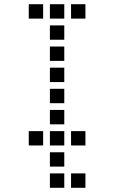

<svg xmlns="http://www.w3.org/2000/svg" viewBox="-20 -704 640 908"><path d="M117 -684Q116 -684 116 -684Q116 -684 116 -683V-617Q116 -616 116 -616Q116 -616 117 -616H183Q184 -616 184 -616Q184 -616 184 -617V-683Q184 -684 184 -684Q184 -684 183 -684ZM217 -684Q216 -684 216 -684Q216 -684 216 -683V-617Q216 -616 216 -616Q216 -616 217 -616H283Q284 -616 284 -616Q284 -616 284 -617V-683Q284 -684 284 -684Q284 -684 283 -684ZM317 -684Q316 -684 316 -684Q316 -684 316 -683V-617Q316 -616 316 -616Q316 -616 317 -616H383Q384 -616 384 -616Q384 -616 384 -617V-683Q384 -684 384 -684Q384 -684 383 -684ZM217 -584Q216 -584 216 -584Q216 -584 216 -583V-517Q216 -516 216 -516Q216 -516 217 -516H283Q284 -516 284 -516Q284 -516 284 -517V-583Q284 -584 284 -584Q284 -584 283 -584ZM217 -484Q216 -484 216 -484Q216 -484 216 -483V-417Q216 -416 216 -416Q216 -416 217 -416H283Q284 -416 284 -416Q284 -416 284 -417V-483Q284 -484 284 -484Q284 -484 283 -484ZM217 -384Q216 -384 216 -384Q216 -384 216 -383V-317Q216 -316 216 -316Q216 -316 217 -316H283Q284 -316 284 -316Q284 -316 284 -317V-383Q284 -384 284 -384Q284 -384 283 -384ZM217 -284Q216 -284 216 -284Q216 -284 216 -283V-217Q216 -216 216 -216Q216 -216 217 -216H283Q284 -216 284 -216Q284 -216 284 -217V-283Q284 -284 284 -284Q284 -284 283 -284ZM217 -184Q216 -184 216 -184Q216 -184 216 -183V-117Q216 -116 216 -116Q216 -116 217 -116H283Q284 -116 284 -116Q284 -116 284 -117V-183Q284 -184 284 -184Q284 -184 283 -184ZM117 -84Q116 -84 116 -84Q116 -84 116 -83V-17Q116 -16 116 -16Q116 -16 117 -16H183Q184 -16 184 -16Q184 -16 184 -17V-83Q184 -84 184 -84Q184 -84 183 -84ZM217 -84Q216 -84 216 -84Q216 -84 216 -83V-17Q216 -16 216 -16Q216 -16 217 -16H283Q284 -16 284 -16Q284 -16 284 -17V-83Q284 -84 284 -84Q284 -84 283 -84ZM317 -84Q316 -84 316 -84Q316 -84 316 -83V-17Q316 -16 316 -16Q316 -16 317 -16H383Q384 -16 384 -16Q384 -16 384 -17V-83Q384 -84 384 -84Q384 -84 383 -84ZM217 16Q216 16 216 16Q216 16 216 17V83Q216 84 216 84Q216 84 217 84H283Q284 84 284 84Q284 84 284 83V17Q284 16 284 16Q284 16 283 16ZM217 116Q216 116 216 116Q216 116 216 117V183Q216 184 216 184Q216 184 217 184H283Q284 184 284 184Q284 184 284 183V117Q284 116 284 116Q284 116 283 116ZM317 116Q316 116 316 116Q316 116 316 117V183Q316 184 316 184Q316 184 317 184H383Q384 184 384 184Q384 184 384 183V117Q384 116 384 116Q384 116 383 116Z"/></svg>

Font: Doto SemiBold
Style: Regular
Weight: 600
Monospace: yes
Version: Version 1.000